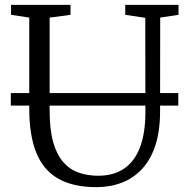

<svg xmlns="http://www.w3.org/2000/svg" viewBox="-20 -763 772 791"><path d="M377.5 8Q281.5 8 220.2 -26.8Q159 -61.5 129.8 -133.2Q100.5 -205 100.5 -315.5V-690.5L25.5 -702V-743H270.5V-702L184.5 -690.5V-307Q184.5 -229 199.2 -177.2Q214 -125.5 240.8 -95Q267.5 -64.5 304.2 -51.8Q341 -39 385 -39Q448.5 -39 491.8 -68.8Q535 -98.5 557 -156.8Q579 -215 579 -301L578.5 -689.5L496 -702V-743H715.5V-702L640 -690.5L639.5 -305Q639.5 -223.5 620.2 -164.5Q601 -105.5 565.5 -67.2Q530 -29 482.2 -10.5Q434.5 8 377.5 8ZM714.5 -379.5V-328H24.5V-379.5Z"/></svg>

Font: Merriweather 28pt Light
Style: Regular
Weight: 300
Version: Version 2.100